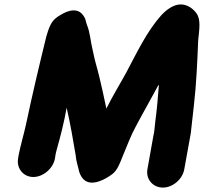

<svg xmlns="http://www.w3.org/2000/svg" viewBox="-20 -786 924 870"><path d="M229 -68 231 -81C232 -88 234 -97 237 -108C254 -168 271 -234 282 -298C298 -229 313 -143 323 -82C325 -54 334 -32 339 -7C344 8 351 19 359 27C395 62 459 26 490 2C512 -15 524 -48 535 -76C557 -128 573 -173 597 -216C629 -277 664 -337 697 -399L700 -401C696 -349 691 -289 684 -238C681 -212 680 -190 674 -165L648 -19C640 26 673 64 718 64C763 64 807 26 815 -19L841 -163C844 -176 846 -190 847 -205C851 -237 854 -267 858 -303C870 -406 874 -505 878 -603C883 -654 891 -697 870 -726C858 -743 832 -766 799 -766C765 -766 732 -740 710 -716C645 -643 601 -549 552 -457C522 -402 489 -349 462 -294C449 -357 442 -387 430 -438C419 -484 412 -500 401 -554C388 -607 390 -634 373 -676L366 -701C345 -747 305 -751 247 -714C242 -711 237 -707 233 -704C210 -686 200 -655 190 -621C158 -491 126 -356 98 -223C88 -177 72 -124 64 -81L62 -68C54 -23 86 16 131 16C176 16 221 -23 229 -68Z"/></svg>

Font: Blanket
Style: BlkObl
Weight: 900
Foundry: Cannot Into Space Fonts
Version: Version 0.9